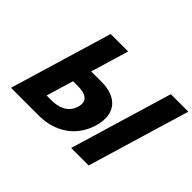

<svg xmlns="http://www.w3.org/2000/svg" viewBox="-150 -1143 1460 1460"><g transform="rotate(45 580.0 -412.5)"><path d="M1160.3 -825H972.3L725.6 0H913.6ZM78.4 0 325.2 -825H513.2L421.7 -519H534.7C695.7 -519 788.3 -424 737.4 -254C686.3 -83 540.4 0 379.4 0ZM376.8 -369 311.3 -150H364.3C438.3 -150 515.8 -175 541.2 -260C566.3 -344 503.8 -369 429.8 -369Z"/></g></svg>

Font: Hussar
Style: BdSuprExtOblThree
Weight: 700
Foundry: Cannot Into Space Fonts
Version: Version 2.00